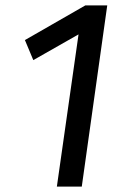

<svg xmlns="http://www.w3.org/2000/svg" viewBox="-20 -689 467 709"><path d="M282 0H190L270 -562L103 -467L72 -541L295 -669H376Z"/></svg>

Font: FiraGO
Style: Italic
Weight: 400
Italic angle: -8°
Designer: bBox Type GmbH
Foundry: bBox Type GmbH
Version: Version 1.001